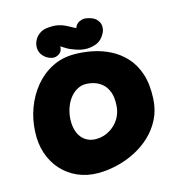

<svg xmlns="http://www.w3.org/2000/svg" viewBox="-121 -940 976 1052"><g transform="rotate(-15 367.0 -414.0)"><path d="M308 7Q245 7 192.5 -16Q140 -39 102.5 -80.5Q65 -122 46 -178.5Q27 -235 31 -303Q34 -371 57.5 -434Q81 -497 122 -547Q163 -597 220 -626.5Q277 -656 347 -656Q398 -656 450 -645.5Q502 -635 549 -611Q596 -587 632.5 -547Q669 -507 688 -448.5Q707 -390 703 -310Q700 -246 674.5 -195.5Q649 -145 608.5 -107Q568 -69 517.5 -43.5Q467 -18 413 -5.5Q359 7 308 7ZM344 -176Q365 -176 386 -182Q407 -188 426.5 -200.5Q446 -213 462 -231.5Q478 -250 488 -275Q498 -300 499 -331Q501 -373 490 -402Q479 -431 459.5 -448.5Q440 -466 415 -474Q390 -482 364 -482Q339 -482 316 -469Q293 -456 275.5 -433.5Q258 -411 247.5 -381Q237 -351 235 -318Q233 -274 246 -242Q259 -210 284.5 -193Q310 -176 344 -176ZM257 -672Q241 -665 225 -668.5Q209 -672 199 -678.5Q189 -685 189 -685Q165 -705 160.5 -729Q156 -753 165 -776Q174 -799 193.5 -814.5Q213 -830 237 -833Q276 -838 302 -832.5Q328 -827 349 -816Q370 -805 394 -792Q397 -792 398.5 -797.5Q400 -803 404 -808Q404 -808 411.5 -815.5Q419 -823 435.5 -828Q452 -833 477 -826Q504 -819 516.5 -806Q529 -793 533 -780.5Q537 -768 536 -759Q535 -750 535 -750Q534 -734 516 -708.5Q498 -683 466 -674Q446 -668 426 -667.5Q406 -667 386.5 -671.5Q367 -676 345 -685Q333 -689 321 -695.5Q309 -702 299.5 -708.5Q290 -715 285 -718Q285 -718 284.5 -709.5Q284 -701 278.5 -690.5Q273 -680 257 -672Z"/></g></svg>

Font: Sour Gummy Black
Style: Regular
Weight: 900
Designer: Stefie Justprince
Foundry: Eifetstype
Version: Version 1.000